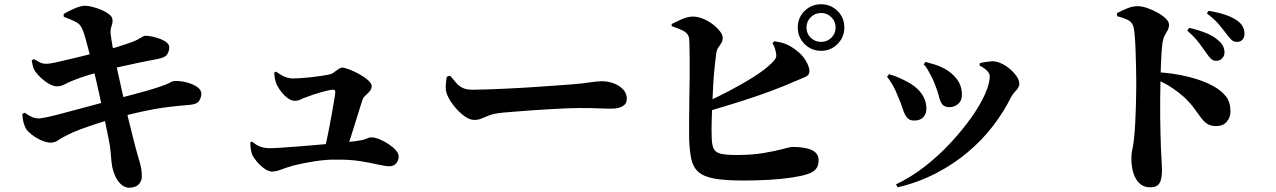

<svg xmlns="http://www.w3.org/2000/svg" viewBox="-20 -826 6000 903"><path d="M588 57Q568 57 551 42.5Q534 28 523.5 5.5Q513 -17 508 -40Q506 -50 504 -69Q502 -88 500 -113.5Q498 -139 492 -167Q485 -201 477.5 -238Q470 -275 462 -312.5Q454 -350 446.5 -384.5Q439 -419 432 -449Q425 -479 420 -501Q409 -542 400 -578Q391 -614 383 -642Q375 -670 369 -685Q363 -700 355 -709Q347 -718 330.5 -726Q314 -734 280 -747L279 -760Q304 -775 332.5 -787Q361 -799 379 -799Q394 -799 415.5 -793.5Q437 -788 457 -779.5Q477 -771 491.5 -760Q506 -749 508 -739Q511 -726 508 -715.5Q505 -705 502 -694.5Q499 -684 500 -669Q503 -643 509 -610Q515 -577 525 -527Q543 -447 557 -383.5Q571 -320 582.5 -272Q594 -224 603 -189Q612 -154 618 -130Q631 -84 639 -56Q647 -28 647 4Q647 25 633 40.5Q619 56 588 57ZM220 -155Q199 -155 173.5 -166.5Q148 -178 128 -194Q108 -210 102 -221Q95 -234 90.5 -250.5Q86 -267 85 -290L96 -296Q119 -280 133 -274.5Q147 -269 162 -269Q172 -269 198.5 -274.5Q225 -280 263 -290Q301 -300 343.5 -311.5Q386 -323 428 -334Q470 -345 504 -355Q540 -364 575.5 -373.5Q611 -383 644.5 -392Q678 -401 706.5 -410Q735 -419 756 -427Q774 -434 783.5 -439.5Q793 -445 800 -445Q831 -446 860 -438Q889 -430 908 -416.5Q927 -403 927 -385Q927 -369 917 -352.5Q907 -336 874 -333Q825 -329 781.5 -324Q738 -319 696 -311Q654 -303 609.5 -292.5Q565 -282 513 -268Q477 -258 435.5 -244.5Q394 -231 356.5 -217Q319 -203 293 -189Q270 -178 254.5 -167Q239 -156 220 -155ZM247 -420Q232 -420 212 -431Q192 -442 174 -458.5Q156 -475 145 -491Q137 -505 134.5 -515Q132 -525 129 -542L139 -548Q158 -537 169.5 -531.5Q181 -526 200 -526Q212 -526 240 -532Q268 -538 305 -547Q342 -556 381.5 -565.5Q421 -575 454 -584Q502 -596 531 -605Q560 -614 583 -622Q617 -633 637 -645.5Q657 -658 663 -658Q676 -658 695.5 -654Q715 -650 733.5 -643Q752 -636 764 -626Q776 -616 776 -604Q776 -585 766 -570Q756 -555 723 -549Q684 -542 637 -532Q590 -522 547.5 -512.5Q505 -503 479 -496Q440 -486 398 -473.5Q356 -461 325 -448Q302 -439 284.5 -429.5Q267 -420 247 -420Z M1506 -119Q1514 -153 1523 -197.5Q1532 -242 1539.5 -284.5Q1547 -327 1552 -357Q1557 -387 1557 -394Q1557 -404 1545 -404Q1538 -404 1522.5 -400.5Q1507 -397 1489 -392Q1471 -387 1453.5 -381Q1436 -375 1423 -370Q1405 -364 1393.5 -358Q1382 -352 1367 -352Q1351 -352 1334 -364Q1317 -376 1303 -394Q1289 -412 1281 -429Q1276 -441 1273 -455.5Q1270 -470 1270 -485L1279 -489Q1300 -473 1319.5 -465Q1339 -457 1357 -457Q1373 -457 1396 -458.5Q1419 -460 1444.5 -463Q1470 -466 1493.5 -469.5Q1517 -473 1534 -477Q1542 -479 1551.5 -486.5Q1561 -494 1571.5 -501Q1582 -508 1590 -508Q1600 -508 1622.5 -499.5Q1645 -491 1669.5 -477.5Q1694 -464 1711 -449Q1728 -434 1728 -421Q1728 -407 1718.5 -396.5Q1709 -386 1699 -377Q1689 -368 1685 -357Q1680 -342 1671 -313.5Q1662 -285 1651.5 -250.5Q1641 -216 1630 -182Q1619 -148 1609 -120ZM1260 -19Q1243 -19 1223 -33.5Q1203 -48 1187.5 -66.5Q1172 -85 1166 -99Q1158 -119 1157 -157L1166 -160Q1184 -144 1204 -136.5Q1224 -129 1249 -129Q1266 -129 1304.5 -131.5Q1343 -134 1392.5 -138Q1442 -142 1493 -146.5Q1544 -151 1586.5 -155.5Q1629 -160 1652 -162Q1689 -167 1702.5 -173.5Q1716 -180 1726 -180Q1743 -180 1765 -171Q1787 -162 1808 -148Q1829 -134 1842 -119Q1855 -104 1855 -91Q1855 -71 1843 -57.5Q1831 -44 1812 -44Q1794 -44 1759 -52Q1724 -60 1675 -68Q1626 -76 1565 -75Q1537 -76 1510 -73.5Q1483 -71 1457 -67Q1431 -63 1407 -58Q1383 -53 1362 -48Q1330 -39 1303.5 -29Q1277 -19 1260 -19Z M2210 -262Q2188 -262 2162 -281.5Q2136 -301 2114 -329Q2092 -357 2082 -383Q2075 -402 2076.5 -424Q2078 -446 2081 -465L2097 -470Q2113 -450 2126.5 -435Q2140 -420 2157.5 -412Q2175 -404 2203 -404Q2231 -404 2271.5 -405.5Q2312 -407 2358.5 -409Q2405 -411 2452.5 -414Q2500 -417 2543 -420Q2586 -423 2619 -425.5Q2652 -428 2668 -429Q2718 -433 2754 -438.5Q2790 -444 2809 -444Q2842 -444 2869 -433Q2896 -422 2912 -404Q2928 -386 2928 -362Q2928 -338 2908.5 -326.5Q2889 -315 2856 -315Q2826 -315 2794 -316.5Q2762 -318 2707 -318Q2683 -318 2646.5 -316.5Q2610 -315 2566.5 -312.5Q2523 -310 2480.5 -307Q2438 -304 2401.5 -301Q2365 -298 2342 -296Q2304 -292 2282.5 -284Q2261 -276 2245.5 -269Q2230 -262 2210 -262Z M3842 -587Q3796 -587 3764 -619Q3732 -651 3732 -697Q3732 -743 3764 -774.5Q3796 -806 3842 -806Q3887 -806 3919 -774.5Q3951 -743 3951 -697Q3951 -651 3919 -619Q3887 -587 3842 -587ZM3477 23Q3391 23 3340.5 14Q3290 5 3265 -17Q3240 -39 3231.5 -77.5Q3223 -116 3221 -174Q3221 -213 3221 -261.5Q3221 -310 3222 -362Q3223 -414 3223.5 -463Q3224 -512 3223.5 -553Q3223 -594 3222.5 -621.5Q3222 -649 3218 -656Q3212 -672 3191 -682.5Q3170 -693 3139 -703V-713Q3158 -723 3186.5 -735.5Q3215 -748 3238 -748Q3263 -748 3287.5 -737.5Q3312 -727 3332.5 -711.5Q3353 -696 3366 -679Q3379 -662 3379 -648Q3379 -634 3373 -624Q3367 -614 3359.5 -604Q3352 -594 3349 -579Q3346 -554 3341.5 -514.5Q3337 -475 3334.5 -430Q3332 -385 3330 -339Q3328 -293 3327 -254Q3326 -215 3327 -189Q3327 -150 3335 -130Q3343 -110 3368 -103.5Q3393 -97 3445 -97Q3517 -97 3572.5 -106.5Q3628 -116 3663 -125.5Q3698 -135 3705 -135Q3767 -135 3798.5 -120Q3830 -105 3830 -73Q3830 -44 3815.5 -29Q3801 -14 3777 -7Q3750 2 3704 9Q3658 16 3600 19.5Q3542 23 3477 23ZM3284 -338Q3348 -366 3411.5 -399.5Q3475 -433 3528.5 -467Q3582 -501 3614 -534Q3625 -545 3629 -554.5Q3633 -564 3629 -580Q3627 -594 3621.5 -606Q3616 -618 3613 -624L3622 -632Q3651 -628 3672.5 -620Q3694 -612 3716 -596Q3752 -571 3769.5 -541Q3787 -511 3787 -492Q3787 -472 3768 -464.5Q3749 -457 3720 -444Q3670 -422 3606 -398Q3542 -374 3464.5 -349.5Q3387 -325 3298 -299ZM3842 -629Q3870 -629 3890 -648.5Q3910 -668 3910 -697Q3910 -725 3890 -745Q3870 -765 3842 -765Q3813 -765 3793 -745Q3773 -725 3773 -697Q3773 -668 3793 -648.5Q3813 -629 3842 -629Z M4194 41Q4266 7 4331.5 -44.5Q4397 -96 4452 -155.5Q4507 -215 4548.5 -273.5Q4590 -332 4612.5 -383Q4635 -434 4635 -467Q4635 -481 4621.5 -494Q4608 -507 4587 -518L4588 -529Q4599 -532 4616 -534.5Q4633 -537 4646 -538Q4667 -538 4689.5 -527.5Q4712 -517 4731 -500.5Q4750 -484 4762 -466Q4774 -448 4774 -432Q4774 -416 4758.5 -400Q4743 -384 4734 -367Q4701 -300 4650.5 -234Q4600 -168 4532.5 -111Q4465 -54 4382 -11Q4299 32 4202 55ZM4279 -259Q4256 -259 4244.5 -274.5Q4233 -290 4225.5 -314.5Q4218 -339 4206 -366Q4193 -400 4179.5 -424Q4166 -448 4152 -465L4161 -477Q4184 -471 4205.5 -461.5Q4227 -452 4240 -445Q4286 -423 4311.5 -389Q4337 -355 4337 -314Q4337 -291 4322.5 -275Q4308 -259 4279 -259ZM4446 -322Q4421 -322 4411 -336Q4401 -350 4395.5 -374Q4390 -398 4377 -429Q4372 -444 4362.5 -462.5Q4353 -481 4343 -498.5Q4333 -516 4324 -523L4333 -535Q4357 -528 4377.5 -522Q4398 -516 4419 -505Q4458 -484 4481 -453Q4504 -422 4504 -380Q4504 -352 4486 -337Q4468 -322 4446 -322Z M5699 -540Q5686 -540 5676 -549Q5666 -558 5654 -576Q5640 -596 5620 -623Q5600 -650 5564 -682L5573 -695Q5616 -685 5651.5 -671Q5687 -657 5711 -635Q5727 -621 5733 -607.5Q5739 -594 5739 -579Q5739 -563 5728 -551.5Q5717 -540 5699 -540ZM5389 55Q5360 55 5340.5 37.5Q5321 20 5311 -10.5Q5301 -41 5301 -83Q5301 -104 5306 -125.5Q5311 -147 5314 -181Q5317 -209 5319 -245Q5321 -281 5322 -317.5Q5323 -354 5323.5 -386Q5324 -418 5324 -439Q5324 -471 5323 -508.5Q5322 -546 5321 -582.5Q5320 -619 5317.5 -649.5Q5315 -680 5312 -696Q5306 -722 5284 -732.5Q5262 -743 5234 -750L5233 -764Q5255 -776 5281 -786.5Q5307 -797 5330 -797Q5350 -797 5375 -788.5Q5400 -780 5423.5 -767Q5447 -754 5462.5 -739Q5478 -724 5478 -710Q5478 -695 5471.5 -683.5Q5465 -672 5458.5 -660.5Q5452 -649 5448 -629Q5445 -608 5443 -581Q5441 -554 5440 -521.5Q5439 -489 5438 -453Q5437 -407 5436.5 -362.5Q5436 -318 5436.5 -276Q5437 -234 5438 -197Q5439 -160 5440 -128Q5442 -89 5443.5 -63Q5445 -37 5445 -27Q5445 17 5433 36Q5421 55 5389 55ZM5701 -233Q5674 -233 5658 -243.5Q5642 -254 5628 -273Q5614 -292 5595.5 -317.5Q5577 -343 5547 -371Q5522 -393 5491.5 -413.5Q5461 -434 5413 -455V-487Q5497 -483 5570.5 -464.5Q5644 -446 5690 -419Q5725 -399 5746 -372.5Q5767 -346 5767 -301Q5767 -274 5749.5 -253.5Q5732 -233 5701 -233ZM5798 -629Q5782 -629 5771.5 -639Q5761 -649 5747 -668Q5734 -685 5715.5 -708Q5697 -731 5656 -763L5664 -775Q5708 -768 5742.5 -756.5Q5777 -745 5799 -729Q5818 -715 5825.5 -699.5Q5833 -684 5833 -667Q5833 -650 5823.5 -639.5Q5814 -629 5798 -629Z"/></svg>

Font: Noto Serif SC ExtraLight ExtraBold
Style: Regular
Weight: 800
Version: Version 2.002-H1;hotconv 1.1.0;makeotfexe 2.6.0